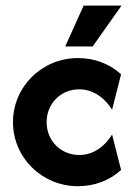

<svg xmlns="http://www.w3.org/2000/svg" viewBox="-20 -632 457 666"><path d="M206.2 -470.8H301.4L401.4 -612.5H270.1ZM250 13.9C307.6 13.9 359.7 -5.6 400 -42.4L368.8 -165.3C345.8 -127.1 306.2 -94.4 254.9 -94.4C189.6 -94.4 141.7 -145.1 141.7 -208.3C141.7 -271.5 189.6 -322.2 254.9 -322.2C306.2 -322.2 345.8 -288.9 368.8 -251.4L400 -374.3C359.7 -411.1 307.6 -430.6 250 -430.6C125.7 -430.6 25 -331.2 25 -208.3C25 -85.4 125.7 13.9 250 13.9Z"/></svg>

Font: Afacad
Style: Bold
Weight: 700
Designer: Kristian Moeller
Foundry: Dicotype
Version: Version 1.000